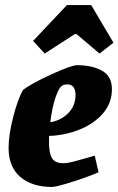

<svg xmlns="http://www.w3.org/2000/svg" viewBox="-20 -731 469 760"><path d="M174 -193V-169Q174 -123 186.5 -104Q199 -85 230 -85Q247 -85 270 -91Q293 -97 319 -104.5Q345 -112 355 -115L370 -49Q326 -30 264 -10.5Q202 9 186 9Q106 9 60 -31Q14 -71 14 -145Q14 -198 32.5 -269Q51 -340 71 -375Q103 -400 183 -436.5Q263 -473 285 -473Q345 -473 384 -451Q423 -429 423 -378Q423 -323 387.5 -282Q352 -241 294.5 -218Q237 -195 174 -193ZM179 -247Q221 -254 250 -283Q279 -312 279 -356Q279 -375 271 -386Q263 -397 247 -397Q240 -397 232 -395Q215 -390 200.5 -347.5Q186 -305 179 -247ZM111 -569 245 -711H341L429 -562L374 -519L283 -596H276L157 -519Z"/></svg>

Font: Grenze ExtraBold
Style: Italic
Weight: 800
Italic angle: -10°
Designer: Renata Polastri
Foundry: Omnibus-Type
Version: Version 1.002; ttfautohint (v1.8)